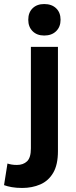

<svg xmlns="http://www.w3.org/2000/svg" viewBox="-86 -732 374 951"><path d="M201 -500V17Q201 84 177.5 124Q154 164 113.5 181.5Q73 199 24 199Q-5 199 -27.5 195Q-50 191 -66 185L-49 78Q-40 81 -28.5 83Q-17 85 -2 85Q29 85 48 67Q67 49 67 3V-500ZM133 -712Q170 -712 192 -691Q214 -670 214 -634Q214 -599 192 -577.5Q170 -556 133 -556Q97 -556 75.5 -577.5Q54 -599 54 -634Q54 -670 75.5 -691Q97 -712 133 -712Z"/></svg>

Font: Prodigy Sans SemiBold
Style: Regular
Weight: 600
Designer: Wei Huang
Foundry: Wei Huang
Version: Version 1.003; ttfautohint (v1.8.3)